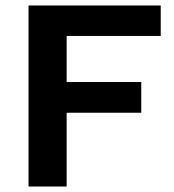

<svg xmlns="http://www.w3.org/2000/svg" viewBox="-20 -680 635 700"><path d="M566 -549H223V-381H495V-269H223V0H84V-660H566Z"/></svg>

Font: Kantumruy Pro SemiBold
Style: Regular
Weight: 600
Version: Version 1.002